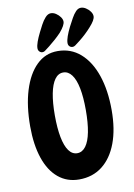

<svg xmlns="http://www.w3.org/2000/svg" viewBox="-97 -964 711 1019"><g transform="rotate(-10 258.5 -455.0)"><path d="M246 -7Q181 -7 134 -46Q87 -85 62.5 -157.5Q38 -230 38 -329Q38 -439 63.5 -522Q89 -605 136.5 -651.5Q184 -698 250 -698Q321 -698 372.5 -653Q424 -608 451.5 -527.5Q479 -447 479 -340Q479 -237 451 -162.5Q423 -88 371 -47.5Q319 -7 246 -7ZM260 -146Q287 -146 306 -171.5Q325 -197 334.5 -246Q344 -295 344 -364Q344 -433 334.5 -481.5Q325 -530 306 -555.5Q287 -581 260 -581Q233 -581 214.5 -555.5Q196 -530 186.5 -481.5Q177 -433 177 -364Q177 -295 186.5 -246Q196 -197 214.5 -171.5Q233 -146 260 -146ZM333 -706Q324 -706 317 -712.5Q310 -719 310 -731Q310 -745 317.5 -766.5Q325 -788 338 -814Q350 -837 361 -857Q372 -877 384.5 -890Q397 -903 412 -903Q425 -903 438.5 -894.5Q452 -886 461.5 -873Q471 -860 471 -847Q471 -827 440 -793Q426 -777 409 -761Q392 -745 375.5 -732Q359 -719 348 -711Q344 -708 340.5 -707Q337 -706 333 -706ZM171 -706Q162 -706 155 -713Q148 -720 148 -731Q148 -745 155.5 -766Q163 -787 176 -813Q184 -829 195 -850Q206 -871 220 -886.5Q234 -902 250 -902Q264 -902 277.5 -893Q291 -884 300 -871.5Q309 -859 309 -847Q309 -827 279 -792Q264 -776 246 -760Q228 -744 211.5 -731Q195 -718 184 -710Q181 -708 177.5 -707Q174 -706 171 -706Z"/></g></svg>

Font: DynaPuff Condensed
Style: Regular
Weight: 400
Width: 3
Designer: Toshi Omagari, Jennifer Daniel
Foundry: Google Fonts
Version: Version 2.000